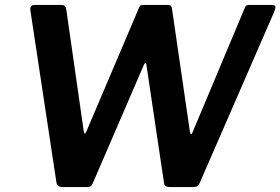

<svg xmlns="http://www.w3.org/2000/svg" viewBox="-20 -762 1142 782"><path d="M1086 -742Q1100 -742 1101.5 -735.5Q1103 -729 1096 -712L793 -16Q788 -6 782.5 -3Q777 0 765 0H674Q662 0 655.5 -3.5Q649 -7 648 -17L576 -500Q575 -507 573 -506.5Q571 -506 567 -500L358 -16Q354 -6 348.5 -3Q343 0 331 0H235Q213 0 210 -18L104 -718Q102 -730 106 -736Q110 -742 123 -742H228Q240 -742 244.5 -737Q249 -732 250 -723L321 -228Q323 -218 325.5 -218Q328 -218 332 -227L546 -730Q549 -738 553.5 -740Q558 -742 570 -742H662Q674 -742 677 -737Q680 -732 681 -723L754 -222Q755 -216 758.5 -216Q762 -216 765 -225L977 -730Q980 -738 984.5 -740Q989 -742 1000 -742H1086Z"/></svg>

Font: Libre Franklin Thin SemiBold
Style: Italic
Weight: 600
Italic angle: -8°
Version: Version 3.000